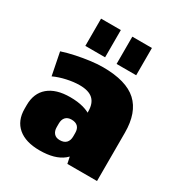

<svg xmlns="http://www.w3.org/2000/svg" viewBox="-183 -903 980 1043"><g transform="rotate(30 307.0 -381.5)"><path d="M340 -208V-303Q340 -354 313 -379Q286 -404 229 -404Q192 -404 149 -394.5Q106 -385 72 -369L44 -510Q84 -523 127 -532Q170 -541 212 -546.5Q254 -552 290 -552Q436 -552 503 -490.5Q570 -429 570 -303V0H384ZM216 12Q128 12 80.5 -28.5Q33 -69 33 -143V-166Q33 -241 81 -281.5Q129 -322 217 -322Q311 -322 361.5 -282Q412 -242 412 -167V-144Q412 -69 361.5 -28.5Q311 12 216 12ZM283 -91Q310 -91 323.5 -105.5Q337 -120 337 -145V-167Q337 -193 323.5 -206.5Q310 -220 284 -220Q260 -220 247 -206Q234 -192 234 -166V-144Q234 -120 246.5 -105.5Q259 -91 283 -91ZM272 -775V-604H148V-775ZM467 -775V-604H344V-775Z"/></g></svg>

Font: Pathway Extreme Condensed Black
Style: Regular
Weight: 900
Width: 3
Version: Version 1.001;gftools[0.9.26]